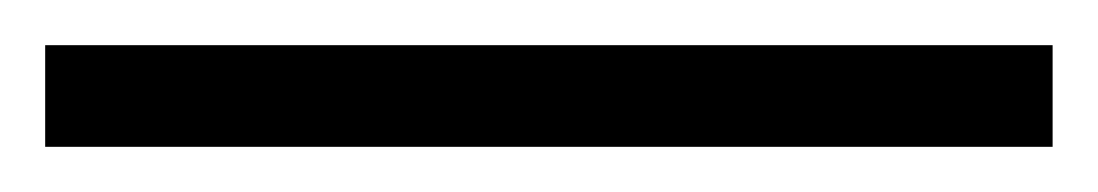

<svg xmlns="http://www.w3.org/2000/svg" viewBox="-24 -825 486 85"><path d="M442 -760H-4V-805H442Z"/></svg>

Font: Noto Sans Gurmukhi UI Condensed Light
Style: Regular
Weight: 300
Width: 3
Designer: Jelle Bosma - Monotype Design Team
Foundry: Monotype Imaging Inc.
Version: Version 2.004; ttfautohint (v1.8.4.7-5d5b)